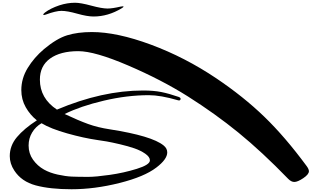

<svg xmlns="http://www.w3.org/2000/svg" viewBox="-20 -1229 2292 1396"><path d="M660 -1109Q614 -1109 541.5 -1129.5Q469 -1150 427 -1150Q386 -1150 313 -1123Q297 -1117 295 -1122Q293 -1127 307 -1138Q346 -1168 411 -1190Q469 -1209 526 -1209Q566 -1209 643.5 -1188Q721 -1167 762 -1167Q797 -1167 857 -1181Q880 -1186 878 -1180Q878 -1177 865 -1169Q766 -1109 660 -1109ZM500 147Q344 147 240 119Q136 91 84 11Q51 -39 51 -94Q51 -170 103 -232Q155 -294 248 -354Q199 -393 167 -449.5Q135 -506 135 -574Q135 -659 181.5 -735Q228 -811 300 -872Q392 -949 468.5 -972.5Q545 -996 648 -996Q830 -996 1077 -904.5Q1324 -813 1552 -660Q1751 -526 1902 -380Q2053 -234 2210 -21Q2226 1 2226 16Q2226 39 2185 66.5Q2144 94 2120 94Q2098 94 2076 72Q1885 -125 1714.5 -264Q1544 -403 1346 -528Q1154 -649 911.5 -753Q669 -857 549 -857Q419 -857 344.5 -803.5Q270 -750 270 -650Q270 -514 394 -432Q723 -571 1021 -571Q1096 -571 1152 -560Q1208 -549 1280 -524Q1295 -518 1293 -508Q1290 -495 1274 -500Q1147 -537 1062 -537Q904 -537 734.5 -497Q565 -457 450 -400Q550 -353 620.5 -327.5Q691 -302 777 -289Q1085 -241 1170 -171Q1196 -150 1196 -121Q1196 -71 1117 -11Q1030 56 849 101.5Q668 147 500 147ZM622 57Q676 57 778 42.5Q880 28 975 -1.5Q1070 -31 1070 -63Q1070 -88 1036 -111.5Q1002 -135 957 -150.5Q912 -166 852.5 -180Q793 -194 756 -200.5Q719 -207 688 -211Q590 -225 469 -259Q348 -293 282 -333Q239 -308 213.5 -265.5Q188 -223 188 -171Q188 -113 220 -68Q252 -23 300 4Q343 28 400 40.5Q457 53 501.5 55Q546 57 622 57Z"/></svg>

Font: Joscelyn
Style: Regular
Weight: 400
Designer: Peter S. Baker
Version: Version 1.012